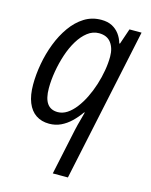

<svg xmlns="http://www.w3.org/2000/svg" viewBox="-117 -621 733 935"><g transform="rotate(15 249.0 -153.0)"><path d="M241.2 238.8 290.5 6.8Q293 -4.9 297.1 -21.2Q301.3 -37.6 306.2 -54.9Q311 -72.3 314.9 -87.9H312Q292.5 -60.1 269.3 -37.8Q246.1 -15.6 219.2 -2.9Q192.4 9.8 160.6 9.8Q122.1 9.8 94.2 -8.8Q66.4 -27.3 51.5 -64.2Q36.6 -101.1 36.6 -154.8Q36.6 -205.1 46.4 -259.5Q56.2 -314 75.7 -364.7Q95.2 -415.5 124.3 -456.3Q153.3 -497.1 191.4 -521Q229.5 -544.9 276.9 -544.9Q308.6 -544.9 330.8 -533.4Q353 -522 367.9 -502.2Q382.8 -482.4 390.1 -456.5H393.6L420.4 -535.2H481.4L317.4 238.8ZM186.5 -55.7Q210.9 -55.7 233.4 -70.3Q255.9 -85 275.6 -110.6Q295.4 -136.2 311.5 -168.9Q327.6 -201.7 339.4 -238.5Q351.1 -275.4 357.4 -312.3Q363.8 -349.1 363.8 -382.3Q363.8 -425.3 343.5 -452.1Q323.2 -479 282.7 -479Q251.5 -479 225.3 -458.7Q199.2 -438.5 178.7 -404.8Q158.2 -371.1 144.3 -329.1Q130.4 -287.1 122.8 -242.7Q115.2 -198.2 115.2 -157.7Q115.2 -106 133.1 -80.8Q150.9 -55.7 186.5 -55.7Z"/></g></svg>

Font: Open Sans SemiCondensed
Style: Italic
Weight: 400
Width: 4
Italic angle: -12°
Designer: Monotype Design Team
Foundry: Monotype Imaging Inc.
Version: Version 3.000